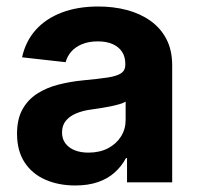

<svg xmlns="http://www.w3.org/2000/svg" viewBox="-20 -564 611 594"><path d="M212.9 9.8Q161.1 9.8 120.4 -8.1Q79.6 -25.9 56.2 -61.5Q32.7 -97.2 32.7 -150.4Q32.7 -195.3 49.3 -225.3Q65.9 -255.4 94.5 -273.9Q123 -292.5 159.9 -302Q196.8 -311.5 236.8 -315.4Q284.2 -319.8 313 -324.2Q341.8 -328.6 354.7 -337.4Q367.7 -346.2 367.7 -363.3V-366.2Q367.7 -388.2 357.7 -403.6Q347.7 -418.9 328.6 -427.5Q309.6 -436 282.7 -436Q254.9 -436 234.1 -427.5Q213.4 -418.9 200.7 -404.5Q188 -390.1 183.1 -371.6L48.3 -386.7Q59.1 -436 90.3 -471.2Q121.6 -506.3 170.9 -525.1Q220.2 -543.9 284.2 -543.9Q331.1 -543.9 372.6 -533Q414.1 -522 445.6 -499.5Q477.1 -477.1 494.9 -442.9Q512.7 -408.7 512.7 -361.3V0H373V-74.7H369.6Q356 -49.3 334.7 -30.3Q313.5 -11.2 283.2 -0.7Q252.9 9.8 212.9 9.8ZM253.4 -91.8Q288.1 -91.8 314 -105.2Q339.8 -118.7 354.2 -141.6Q368.7 -164.6 368.7 -192.9V-249.5Q362.3 -245.6 350.1 -241.9Q337.9 -238.3 322.8 -235.1Q307.6 -231.9 291.7 -229.5Q275.9 -227.1 261.7 -225.1Q235.8 -221.7 215.6 -213.1Q195.3 -204.6 183.6 -190.2Q171.9 -175.8 171.9 -154.3Q171.9 -134.3 182.4 -120.4Q192.9 -106.4 211.2 -99.1Q229.5 -91.8 253.4 -91.8Z"/></svg>

Font: Inter 20pt
Style: Bold
Weight: 700
Version: Version 4.001;git-66647c0bb